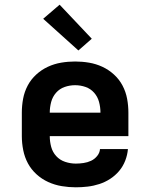

<svg xmlns="http://www.w3.org/2000/svg" viewBox="-20 -790 640 818"><path d="M303 8Q273 8 243 3Q213 -2 185.5 -14.5Q158 -27 135.5 -47.5Q113 -68 99 -94Q85 -120 79 -150Q73 -180 73 -210V-310Q73 -340 78.5 -369.5Q84 -399 98 -425.5Q112 -452 134.5 -472.5Q157 -493 184 -505.5Q211 -518 240.5 -523Q270 -528 300 -528Q330 -528 359.5 -523Q389 -518 416 -505.5Q443 -493 465.5 -472.5Q488 -452 502 -425.5Q516 -399 521.5 -369.5Q527 -340 527 -310V-210H192Q192 -187 198 -164.5Q204 -142 219.5 -125Q235 -108 257.5 -100.5Q280 -93 303 -93Q319 -93 336 -95.5Q353 -98 368 -105Q383 -112 394 -125.5Q405 -139 406 -155H525Q523 -130 513.5 -105.5Q504 -81 487.5 -61.5Q471 -42 449.5 -28Q428 -14 403.5 -6Q379 2 353.5 5Q328 8 303 8ZM192 -310H408Q408 -333 402 -355.5Q396 -378 381 -395Q366 -412 344.5 -419.5Q323 -427 300 -427Q277 -427 255.5 -419.5Q234 -412 219 -395Q204 -378 198 -355.5Q192 -333 192 -310ZM314 -575 164 -710 234 -770 371 -625Z"/></svg>

Font: Iosevka Fixed Extended
Style: Bold
Weight: 700
Width: 7
Monospace: yes
Designer: Belleve Invis
Foundry: Belleve Invis
Version: Version 24.1.1; ttfautohint (v1.8.4)